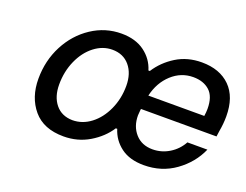

<svg xmlns="http://www.w3.org/2000/svg" viewBox="-90 -717 1158 903"><g transform="rotate(20 489.0 -266.0)"><path d="M87 -206Q87 -297 126.5 -373Q166 -449 234 -494Q302 -539 383 -539Q453 -539 498.5 -505.5Q544 -472 560 -419H567Q601 -472 656.5 -506.5Q712 -541 784 -541Q874 -541 926 -489.5Q978 -438 978 -341Q978 -304 971 -266L967 -237H589L588 -230Q586 -212 586 -204Q586 -149 618 -113Q650 -77 704 -77Q749 -77 787.5 -100.5Q826 -124 848 -164H948Q916 -91 848 -42Q780 7 691 7Q620 7 576 -26Q532 -59 516 -111H509Q476 -60 418.5 -25.5Q361 9 290 9Q190 9 138.5 -52Q87 -113 87 -206ZM880 -308Q883 -328 883 -344Q883 -406 852 -434Q821 -462 770 -462Q709 -462 662.5 -419.5Q616 -377 600 -308ZM487 -315Q487 -377 455 -415Q423 -453 368 -453Q320 -453 278.5 -421Q237 -389 212.5 -334Q188 -279 188 -214Q188 -153 218.5 -115.5Q249 -78 303 -77Q353 -77 395 -109Q437 -141 462 -196Q487 -251 487 -315Z"/></g></svg>

Font: Be Vietnam Medium
Style: Italic
Weight: 500
Italic angle: -9.444°
Designer: Gabriel Lam
Foundry: TypeRant
Version: Version 3.000